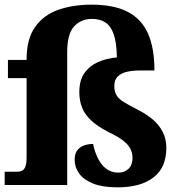

<svg xmlns="http://www.w3.org/2000/svg" viewBox="-21 -793 771 823"><path d="M483 10Q419 10 378.5 -6Q338 -22 318.5 -49Q299 -76 299 -108Q299 -134 310.5 -149Q322 -164 340.5 -170Q359 -176 378 -176Q386 -138 401 -110Q416 -82 437.5 -67.5Q459 -53 486 -53Q513 -53 530 -69.5Q547 -86 547 -116Q547 -138 537.5 -156Q528 -174 506 -191Q484 -208 444 -227Q399 -250 371 -275.5Q343 -301 331 -331.5Q319 -362 319 -398Q319 -449 341 -480Q363 -511 399.5 -527Q436 -543 480 -547Q479 -610 466.5 -646Q454 -682 430.5 -697Q407 -712 373 -712Q326 -712 296.5 -679.5Q267 -647 267 -570V0H-1V-57H54Q65 -57 74 -61.5Q83 -66 88 -79.5Q93 -93 93 -120V-458H13V-536H93V-538Q93 -626 129.5 -677.5Q166 -729 229 -751Q292 -773 371 -773Q469 -773 528 -741.5Q587 -710 614 -648Q641 -586 641 -491H580Q549 -491 524 -485.5Q499 -480 484 -465.5Q469 -451 469 -424Q469 -400 479 -384Q489 -368 510.5 -355Q532 -342 567 -324Q605 -305 633 -281.5Q661 -258 676.5 -227.5Q692 -197 692 -159Q692 -75 637 -32.5Q582 10 483 10Z"/></svg>

Font: Noto Serif Gujarati ExtraBold
Style: Regular
Weight: 800
Version: Version 2.102